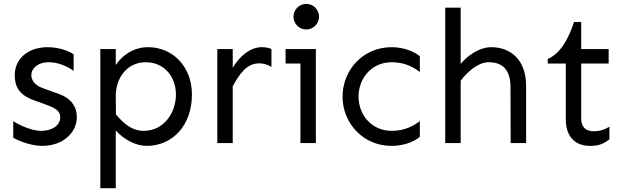

<svg xmlns="http://www.w3.org/2000/svg" viewBox="-20 -743 3243 997"><path d="M228.5 -498C124 -498 56.6 -436.5 56.6 -353.5C56.6 -297.9 75.2 -252.9 150.4 -224.6L222.7 -198.2C268.6 -181.6 293 -166 293 -134.8C293 -94.7 254.9 -63.5 193.4 -63.5C144.5 -63.5 76.2 -94.7 48.8 -114.3V-28.3C71.3 -12.7 142.6 14.6 199.2 14.6C304.7 14.6 378.9 -52.7 378.9 -134.8C378.9 -190.4 347.7 -233.4 284.2 -255.9L202.1 -285.2C158.2 -300.8 142.6 -329.1 142.6 -353.5C142.6 -384.8 172.9 -419.9 234.4 -419.9C284.2 -419.9 335 -395.5 362.3 -375V-460.9C339.8 -477.5 286.1 -498 228.5 -498Z M736.3 -419.9C831.1 -419.9 893.6 -346.7 893.6 -252C893.6 -158.2 831.1 -63.5 726.6 -63.5C667 -63.5 624 -98.6 582 -149.4L581.1 -243.2C581.1 -347.7 647.5 -419.9 736.3 -419.9ZM749 -498C674.8 -498 615.2 -457 581.1 -405.3V-488.3H501V234.4H581.1V-65.4C623 -18.6 685.5 14.6 741.2 14.6C876 14.6 976.6 -91.8 976.6 -252C976.6 -399.4 875 -498 749 -498Z M1108.4 -488.3V0H1188.5V-294.9C1224.6 -360.4 1260.7 -414.1 1327.1 -414.1C1347.7 -414.1 1369.1 -408.2 1389.6 -395.5V-488.3C1375 -495.1 1357.4 -498 1338.9 -498C1283.2 -498 1226.6 -456.1 1188.5 -390.6V-488.3Z M1570.3 -722.7C1532.2 -722.7 1503.9 -691.4 1503.9 -656.2C1503.9 -622.1 1532.2 -589.8 1570.3 -589.8C1608.4 -589.8 1636.7 -622.1 1636.7 -656.2C1636.7 -691.4 1608.4 -722.7 1570.3 -722.7ZM1462.9 -488.3V-413.1H1540V0H1620.1V-488.3Z M2013.7 -498C1865.2 -498 1758.8 -379.9 1758.8 -241.2C1758.8 -103.5 1865.2 14.6 2013.7 14.6C2085 14.6 2140.6 -13.7 2160.2 -33.2V-114.3C2124 -86.9 2079.1 -63.5 2013.7 -63.5C1909.2 -63.5 1841.8 -147.5 1841.8 -241.2C1841.8 -335.9 1909.2 -419.9 2013.7 -419.9C2079.1 -419.9 2124 -396.5 2160.2 -369.1V-450.2C2140.6 -468.8 2085 -498 2013.7 -498Z M2531.2 -498C2464.8 -498 2403.3 -449.2 2372.1 -411.1V-703.1H2292V0H2372.1V-324.2C2411.1 -375 2465.8 -419.9 2517.6 -419.9C2594.7 -419.9 2630.9 -375 2630.9 -290L2631.8 0H2711.9V-297.9C2711.9 -432.6 2630.9 -498 2531.2 -498Z M2960.9 -628.9C2928.7 -532.2 2887.7 -464.8 2824.2 -436.5V-413.1H2918V-123C2918 -40 2960.9 14.6 3043.9 14.6C3093.8 14.6 3118.2 1 3144.5 -19.5V-85C3125 -73.2 3100.6 -61.5 3061.5 -61.5C3018.6 -61.5 2998 -86.9 2998 -127V-413.1H3140.6V-488.3H2998V-628.9Z"/></svg>

Font: Sen-gleads
Style: Regular
Weight: 400
Designer: Kosal Sen, Philatype
Foundry: Philatype
Version: Version 1.004; ttfautohint (v1.8.3)